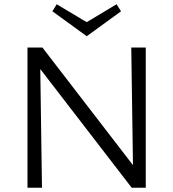

<svg xmlns="http://www.w3.org/2000/svg" viewBox="-20 -881 814 901"><path d="M664 -658V0H598L169 -557L177 0H109V-658H179L604 -106L596 -658ZM548 -828 387 -711 226 -828 246 -861 387 -777 527 -861Z"/></svg>

Font: Ysabeau
Style: Regular
Weight: 400
Designer: Christian Thalmann (Catharsis Fonts)
Version: Version 0.003